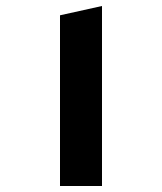

<svg xmlns="http://www.w3.org/2000/svg" viewBox="-20 -620 540 640"><path d="M180 0V-569L320 -600V0Z"/></svg>

Font: Reem Kufi
Style: Regular
Weight: 400
Designer: Khaled Hosny
Version: Version 1.6